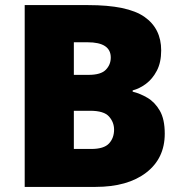

<svg xmlns="http://www.w3.org/2000/svg" viewBox="-20 -734 714 754"><path d="M326 -714Q481 -714 547 -668Q613 -622 613 -536Q613 -489 596 -456.5Q579 -424 553.5 -405Q528 -386 501 -379V-374Q530 -367 559 -350Q588 -333 607.5 -299.5Q627 -266 627 -209Q627 -112 554 -56Q481 0 355 0H77V-714ZM328 -440Q376 -440 395.5 -460Q415 -480 415 -508Q415 -568 324 -568H270V-440ZM270 -299V-149H338Q388 -149 408 -170.5Q428 -192 428 -225Q428 -254 408 -276.5Q388 -299 334 -299Z"/></svg>

Font: Noto Sans Oriya Blk
Style: Regular
Weight: 900
Designer: Amélie Bonet and Sol Matas
Foundry: Google LLC
Version: Version 2.006; ttfautohint (v1.8.4.7-5d5b)